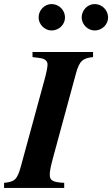

<svg xmlns="http://www.w3.org/2000/svg" viewBox="-52 -925 552 945"><path d="M268 -839C268 -875 238 -905 202 -905C167 -905 138 -875 138 -839C138 -805 168 -775 202 -775C238 -775 268 -804 268 -839ZM480 -839C480 -875 450 -905 414 -905C379 -905 350 -875 350 -839C350 -805 380 -775 414 -775C450 -775 480 -804 480 -839ZM406 -669H108V-644L140 -640C167 -637 182 -627 182 -607C182 -595 176 -565 168 -536L51 -107C32 -36 17 -31 -32 -25V0H264V-25C207 -28 193 -37 193 -65C193 -81 196 -101 210 -152L322 -564C339 -627 357 -639 406 -644Z"/></svg>

Font: XITS
Style: Bold Italic
Weight: 700
Italic angle: -16.33°
Designer: MicroPress Inc., with final additions and corrections provided by Coen Hoffman, Elsevier (retired)
Version: Version 1.302